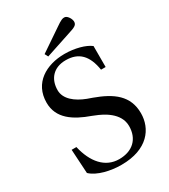

<svg xmlns="http://www.w3.org/2000/svg" viewBox="-206 -935 921 1046"><g transform="rotate(-30 254.0 -412.0)"><path d="M180 -718 191 -697 351 -750C393 -763 406 -770 408 -788C410 -807 392 -834 378 -837C363 -840 350 -834 317 -811ZM47 -193 56 -42C97 -3 176 14 242 14C408 14 474 -81 474 -177C474 -288 399 -341 289 -381L258 -392C195 -416 143 -456 143 -512C143 -581 184 -632 263 -632C344 -632 389 -586 404 -491H433V-623C401 -648 338 -665 274 -665C159 -665 57 -607 57 -483C57 -384 136 -333 235 -298L252 -291C293 -275 383 -233 383 -149C383 -68 331 -19 247 -19C159 -19 101 -88 77 -193Z"/></g></svg>

Font: erewhon
Style: Regular
Weight: 400
Version: Version 1.0.0